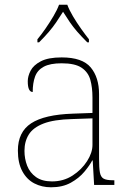

<svg xmlns="http://www.w3.org/2000/svg" viewBox="-20 -786 557 816"><path d="M197 10Q158 10 126 -6.5Q94 -23 75 -58Q56 -93 56 -146Q56 -225 112.5 -262Q169 -299 290 -303L373 -306V-371Q373 -414 364 -446.5Q355 -479 327 -498Q299 -517 242 -517Q193 -517 166 -502.5Q139 -488 129 -460.5Q119 -433 119 -395Q109 -395 103.5 -406Q98 -417 98 -441Q98 -462 110 -485.5Q122 -509 153.5 -525.5Q185 -542 242 -542Q330 -542 365.5 -499.5Q401 -457 401 -386V-110Q401 -73 404.5 -53.5Q408 -34 420 -27Q432 -20 459 -20H466V0H380L374 -104H372Q361 -83 338.5 -56Q316 -29 281 -9.5Q246 10 197 10ZM201 -15Q250 -15 288.5 -40Q327 -65 350 -101Q373 -137 373 -170V-283L287 -280Q209 -278 165 -261Q121 -244 102.5 -214.5Q84 -185 84 -145Q84 -111 95.5 -81.5Q107 -52 133 -33.5Q159 -15 201 -15ZM139 -619Q155 -638 173 -664Q191 -690 207 -717Q223 -744 231 -766H266Q274 -744 290 -717Q306 -690 324.5 -664Q343 -638 358 -619V-606H351Q326 -631 308.5 -651Q291 -671 277 -691.5Q263 -712 248 -736Q233 -712 219 -691.5Q205 -671 188 -651Q171 -631 146 -606H139Z"/></svg>

Font: Noto Serif Thai Thin
Style: Regular
Weight: 250
Version: Version 2.001